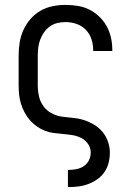

<svg xmlns="http://www.w3.org/2000/svg" viewBox="-20 -548 540 783"><path d="M257 215V145H258Q274 145 290.5 142Q307 139 321 130Q335 121 342.5 106Q350 91 350 74Q350 55 339 39Q328 23 311 14.5Q294 6 275 3Q256 0 237 -1.5Q218 -3 199 -5.5Q180 -8 162.5 -15Q145 -22 129.5 -33Q114 -44 101.5 -58.5Q89 -73 80 -90Q71 -107 65.5 -125Q60 -143 58 -162Q56 -181 56 -200V-320Q56 -347 60 -373.5Q64 -400 75 -424.5Q86 -449 103.5 -469.5Q121 -490 144 -503.5Q167 -517 193.5 -522.5Q220 -528 247 -528Q272 -528 297 -524Q322 -520 344 -509Q366 -498 384.5 -480.5Q403 -463 415 -441Q427 -419 432.5 -394.5Q438 -370 438 -345V-340H360V-343Q360 -366 353 -388Q346 -410 330 -426.5Q314 -443 292 -450.5Q270 -458 247 -458Q230 -458 213.5 -454Q197 -450 183 -440Q169 -430 159.5 -416Q150 -402 144 -386.5Q138 -371 136 -354Q134 -337 134 -320V-200Q134 -177 139 -155Q144 -133 157.5 -114.5Q171 -96 191.5 -85.5Q212 -75 234.5 -72Q257 -69 279.5 -67Q302 -65 323.5 -58Q345 -51 364.5 -39Q384 -27 398.5 -9.5Q413 8 420.5 30Q428 52 428 74Q428 95 423 115.5Q418 136 406 153.5Q394 171 377 183Q360 195 340 202.5Q320 210 299.5 212.5Q279 215 258 215Z"/></svg>

Font: Huly
Style: Regular
Weight: 400
Designer: Belleve Invis
Foundry: Belleve Invis
Version: Version 33.2.5; ttfautohint (v1.8.4)